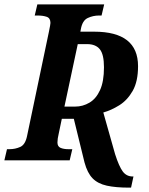

<svg xmlns="http://www.w3.org/2000/svg" viewBox="-41 -734 682 879"><path d="M550 125Q489 125 448 116Q407 107 383 82.5Q359 58 346 10L297 -190H242L228 -123Q225 -111 223.5 -100.5Q222 -90 222 -82Q222 -63 236.5 -57Q251 -51 272 -51H290L278 0H-21L-9 -51H2Q29 -51 52 -61.5Q75 -72 83 -112L183 -589Q190 -623 190 -629Q190 -651 173 -657Q156 -663 130 -663H118L130 -714H436L424 -663H413Q385 -663 360.5 -651.5Q336 -640 329 -600L327 -589H390Q591 -589 591 -431Q591 -361 566.5 -318Q542 -275 505 -252Q468 -229 432 -219L486 -28Q504 28 521 51Q538 74 567 74H570L559 125ZM303 -246Q338 -246 368.5 -264Q399 -282 417 -321.5Q435 -361 435 -426Q435 -485 416 -508.5Q397 -532 358 -532H315L254 -246Z"/></svg>

Font: Noto Serif Condensed
Style: Bold Italic
Weight: 700
Width: 3
Italic angle: -12°
Designer: Monotype Design Team
Foundry: Monotype Imaging Inc.
Version: Version 2.014